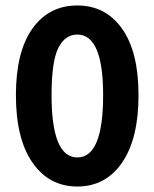

<svg xmlns="http://www.w3.org/2000/svg" viewBox="-20 -668 563 700"><path d="M38 -321Q38 -479 98 -563.5Q158 -648 262 -648Q365 -648 425 -563.5Q485 -479 485 -321Q485 -162 425 -75Q365 12 262 12Q159 12 98.5 -75Q38 -162 38 -321ZM356 -321Q356 -542 262 -542Q217 -542 192.5 -493Q168 -444 168 -321Q168 -94 262 -94Q356 -94 356 -321Z"/></svg>

Font: Assistant
Style: Bold
Weight: 700
Designer: Hebrew By Ben Nathan, Latin by Paul Hunt
Version: Version 2.001;PS 002.001;hotconv 1.0.88;makeotf.lib2.5.64775